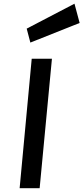

<svg xmlns="http://www.w3.org/2000/svg" viewBox="-20 -997 442 1017"><path d="M84 0 148 -686H255.1L190 0ZM140.8 -771.5 121.4 -845.3 374.5 -977.4 401.8 -875.4Z"/></svg>

Font: Karla
Style: Italic
Weight: 400
Italic angle: -8°
Designer: Jonathan Pinhorn
Version: Version 2.004;gftools[0.9.33]